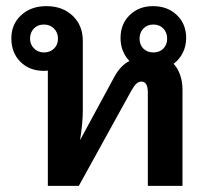

<svg xmlns="http://www.w3.org/2000/svg" viewBox="-20 -606 682 626"><path d="M546 -398Q560 -383 567.5 -361Q575 -339 575 -314V0H462V-304Q462 -340 441 -340Q432 -340 424.5 -333Q417 -326 408 -310L237 0H136V-376Q132 -375 123 -375Q76 -375 46.5 -404.5Q17 -434 17 -481Q17 -527 49 -556.5Q81 -586 131 -586Q184 -586 217 -554.5Q250 -523 250 -473V-247Q250 -205 241 -149L352 -354Q373 -393 402 -407Q373 -438 373 -482Q373 -528 403 -557Q433 -586 479 -586Q526 -586 556.5 -557Q587 -528 587 -482Q587 -456 576 -434Q565 -412 546 -398ZM169 -480Q169 -500 156 -513Q143 -526 123 -526Q103 -526 90.5 -513Q78 -500 78 -480Q78 -461 91 -448Q104 -435 123 -435Q143 -435 156 -447.5Q169 -460 169 -480ZM435 -480Q435 -460 447.5 -447.5Q460 -435 480 -435Q500 -435 512.5 -447.5Q525 -460 525 -480Q525 -500 512.5 -513Q500 -526 480 -526Q460 -526 447.5 -513Q435 -500 435 -480Z"/></svg>

Font: Sarabun SemiBold
Style: Regular
Weight: 600
Designer: Suppakit Chalermlarp | Katatrad Co.,Ltd.
Foundry: Cadson Demak Co.,Ltd.
Version: Version 1.000; ttfautohint (v1.6)